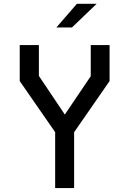

<svg xmlns="http://www.w3.org/2000/svg" viewBox="-20 -960 660 980"><path d="M80.7 -546.2V-730H178.5V-572.5L323.5 -356.5H298.2L443.2 -571.2V-730H539.3V-546.2L358.2 -285H261.8ZM261.5 -335.7H358.3V0H261.5ZM473.2 -940.5H372.3L267.8 -819.8H347.3Z"/></svg>

Font: Monaspace Krypton Var
Style: Regular
Weight: 400
Designer: Riley Cran and the Lettermatic Team
Version: Version 1.101 (Monaspace Krypton Var)